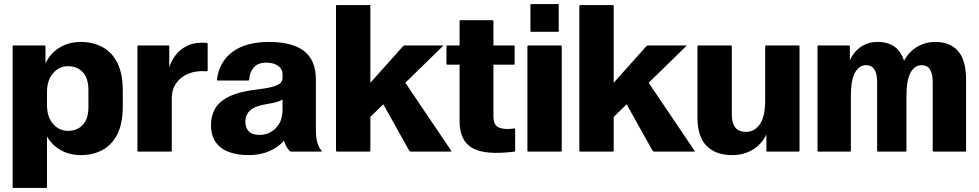

<svg xmlns="http://www.w3.org/2000/svg" viewBox="-20 -750 4843 950"><path d="M42.5 175V-520Q42.5 -525 47.5 -525H200Q205 -525 205 -520V-436.5Q230 -488 276 -515.2Q322 -542.5 379.5 -542.5Q439 -542.5 486 -517.8Q533 -493 560.2 -439.8Q587.5 -386.5 587.5 -301.5V-223.5Q587.5 -138.5 560.2 -85.2Q533 -32 486 -7.2Q439 17.5 379.5 17.5Q326 17.5 282.5 -6Q239 -29.5 212.5 -74.5V175Q212.5 180 207.5 180H47.5Q42.5 180 42.5 175ZM212.5 -231Q212.5 -171 242.8 -136.8Q273 -102.5 317 -102.5Q361 -102.5 389.2 -131.8Q417.5 -161 417.5 -221V-304Q417.5 -364 389.2 -393.2Q361 -422.5 317 -422.5Q273 -422.5 242.8 -388.2Q212.5 -354 212.5 -294Z M665 -525H812.5Q817.5 -525 817.5 -520V-417.5Q829 -452.5 852.2 -481.2Q875.5 -510 912 -526Q948.5 -542 1000.5 -538Q1007.5 -537.5 1007.5 -532.5V-402.5Q1007.5 -397 999 -397.5Q952.5 -401 914.2 -386.2Q876 -371.5 853 -340Q830 -308.5 830 -261.5V-5Q830 0 825 0H665Q660 0 660 -5V-520Q660 -525 665 -525Z M1412.5 -3Q1404.5 -12.5 1397.2 -25Q1390 -37.5 1385 -54Q1357 -21 1312 -1.8Q1267 17.5 1209.5 17.5Q1156 17.5 1114 2.5Q1072 -12.5 1048 -45.8Q1024 -79 1024 -132.5Q1024 -178 1045 -213.8Q1066 -249.5 1116 -273.5Q1166 -297.5 1253.5 -307.5Q1322.5 -315.5 1350.2 -328Q1378 -340.5 1378 -364V-381.5Q1378 -408 1356.2 -424Q1334.5 -440 1297 -440Q1256 -440 1235.2 -415.8Q1214.5 -391.5 1213 -356Q1213 -351.5 1208 -351.5H1058Q1053 -351.5 1053.5 -356Q1064 -443.5 1130 -493Q1196 -542.5 1310.5 -542.5Q1427 -542.5 1485 -497Q1543 -451.5 1543 -356.5V-104Q1543 -68.5 1550.5 -43.8Q1558 -19 1571.5 -3.5Q1574.5 0 1570 0H1420.5Q1415.5 0 1412.5 -3ZM1194 -147.5Q1194 -118 1210.8 -100.2Q1227.5 -82.5 1264 -82.5Q1310.5 -82.5 1344.2 -115.5Q1378 -148.5 1378 -209V-257.5Q1365 -249.5 1345 -244.2Q1325 -239 1299.5 -235Q1243 -226 1218.5 -204.5Q1194 -183 1194 -147.5Z M1647.5 -725H1807.5Q1812.5 -725 1812.5 -720V-340.5L1973 -520Q1978 -525 1982.5 -525H2170Q2175 -525 2169.5 -520L1985.5 -340.5L2212 -5Q2215.5 0 2210 0H2012.5Q2007.5 0 2004.5 -5L1876.5 -234L1812.5 -171.5V-5Q1812.5 0 1807.5 0H1647.5Q1642.5 0 1642.5 -5V-720Q1642.5 -725 1647.5 -725Z M2529 -110V-5Q2529 0 2524 0.5Q2378.5 18.5 2316.2 -18Q2254 -54.5 2254 -151V-430H2194Q2189 -430 2189 -435V-520Q2189 -525 2194 -525H2254V-645Q2254 -650 2259 -650H2416.5Q2421.5 -650 2421.5 -645V-525H2521.5Q2526.5 -525 2526.5 -520V-435Q2526.5 -430 2521.5 -430H2421.5V-173.5Q2421.5 -129.5 2449.5 -118.5Q2477.5 -107.5 2524 -114.5Q2529 -115 2529 -110Z M2744.5 -725V-597.5Q2744.5 -592.5 2739.5 -592.5H2609.5Q2604.5 -592.5 2604.5 -597.5V-725Q2604.5 -730 2609.5 -730H2739.5Q2744.5 -730 2744.5 -725ZM2759.5 -520V-5Q2759.5 0 2754.5 0H2594.5Q2589.5 0 2589.5 -5V-520Q2589.5 -525 2594.5 -525H2754.5Q2759.5 -525 2759.5 -520Z M2851.5 -725H3011.5Q3016.5 -725 3016.5 -720V-340.5L3177 -520Q3182 -525 3186.5 -525H3374Q3379 -525 3373.5 -520L3189.5 -340.5L3416 -5Q3419.5 0 3414 0H3216.5Q3211.5 0 3208.5 -5L3080.5 -234L3016.5 -171.5V-5Q3016.5 0 3011.5 0H2851.5Q2846.5 0 2846.5 -5V-720Q2846.5 -725 2851.5 -725Z M3931 0H3777Q3772 0 3772 -5V-85Q3749.5 -37 3704.8 -9.8Q3660 17.5 3603.5 17.5Q3522 17.5 3476.5 -27.8Q3431 -73 3431 -168.5V-520Q3431 -525 3436 -525H3596Q3601 -525 3601 -520V-181Q3601.5 -97.5 3671 -97.5Q3713 -97.5 3739.5 -135Q3766 -172.5 3766 -251V-520Q3766 -525 3771 -525H3931Q3936 -525 3936 -520V-5Q3936 0 3931 0Z M4030 -525H4180Q4185 -525 4185 -520V-452Q4204.5 -494.5 4240 -518.5Q4275.5 -542.5 4322 -542.5Q4424 -542.5 4453 -449Q4476 -493 4517.2 -517.8Q4558.5 -542.5 4607.5 -542.5Q4681 -542.5 4720.5 -497.2Q4760 -452 4760 -356.5V-5Q4760 0 4755 0H4600Q4595 0 4595 -5V-344Q4595 -427.5 4540 -427.5Q4505.5 -427.5 4485.2 -390.2Q4465 -353 4465 -274V-5Q4465 0 4460 0H4325Q4320 0 4320 -5V-344Q4320 -427.5 4265 -427.5Q4230.5 -427.5 4210.2 -390.2Q4190 -353 4190 -274V-5Q4190 0 4185 0H4030Q4025 0 4025 -5V-520Q4025 -525 4030 -525Z"/></svg>

Font: MFEK Sans
Style: Bold
Weight: 700
Designer: Owen Earl
Foundry: indestructible type*
Version: Version 0.001; ttfautohint (v1.8.4.7-5d5b)